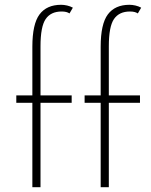

<svg xmlns="http://www.w3.org/2000/svg" viewBox="-20 -781 632 801"><path d="M115 0V-352H48V-383H115V-586Q115 -681 145 -721Q175 -761 235 -761Q247 -761 260 -758Q273 -755 284 -749L270 -725Q264 -729 256 -731Q248 -733 237 -733Q192 -733 170.5 -701.5Q149 -670 149 -588V-383H279V-352H149V0ZM400 0V-352H333V-383H400V-586Q400 -681 430 -721Q460 -761 520 -761Q532 -761 545 -758Q558 -755 569 -749L555 -725Q549 -729 541 -731Q533 -733 522 -733Q477 -733 455.5 -701.5Q434 -670 434 -588V-383H564V-352H434V0Z"/></svg>

Font: Josefin Sans ExtraLight
Style: Regular
Weight: 250
Designer: Santiago Orozco
Foundry: Typemade
Version: Version 2.000